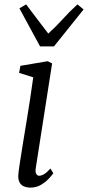

<svg xmlns="http://www.w3.org/2000/svg" viewBox="-20 -845 401 875"><path d="M119 10Q102 10 88.8 4.2Q75.5 -1.5 68.8 -14.5Q62 -27.5 63.5 -49Q65 -68 70.8 -104.8Q76.5 -141.5 84.2 -189.5Q92 -237.5 100.8 -290.5Q109.5 -343.5 117.5 -395.8Q125.5 -448 131.5 -492.5L67 -513L73 -545L197 -566L217.5 -556L143 -79Q140 -61 145.2 -52.5Q150.5 -44 157.5 -44Q168.5 -44 180.8 -51.2Q193 -58.5 210 -77L223 -55.5Q218.5 -48.5 204.2 -32.8Q190 -17 168.2 -3.5Q146.5 10 119 10ZM68.5 -807 99 -825Q124 -791.5 149.2 -758.5Q174.5 -725.5 200 -692Q237 -725.5 266.5 -758.5Q296 -791.5 333 -825L361 -802L226 -633.5H162.5Z"/></svg>

Font: Merriweather 7pt Light
Style: Italic
Weight: 300
Italic angle: -7.8°
Designer: Eben Sorkin
Foundry: Eben Sorkin
Version: Version 2.200;gftools[0.9.31]